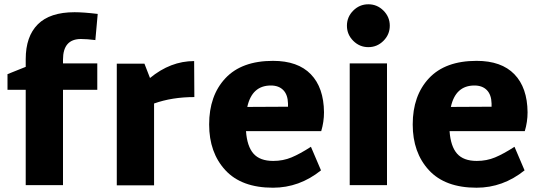

<svg xmlns="http://www.w3.org/2000/svg" viewBox="-20 -864 2522 896"><path d="M274 -586V-568H434V-445H274V0H100V-445H15V-518L100 -552V-588Q100 -694 156.5 -750.5Q213 -807 328 -807Q370 -807 436 -799L425 -677Q385 -682 358 -682Q274 -682 274 -586Z M886 -579 887 -411Q783 -411 699 -381V1H525V-567H654L680 -500Q776 -579 886 -579Z M1128 -252Q1133 -181 1163 -147Q1193 -113 1255 -113Q1301 -113 1340.5 -129.5Q1380 -146 1431 -179L1478 -69Q1377 12 1254 12Q1107 12 1031.5 -70Q956 -152 956 -283Q956 -418 1032 -499Q1108 -580 1254 -580Q1370 -580 1430.5 -517.5Q1491 -455 1492 -340Q1492 -295 1479 -252ZM1134 -365 1324 -366V-381Q1323 -422 1302 -443.5Q1281 -465 1244 -465Q1156 -465 1134 -365Z M1769.5 -673.5Q1740 -644 1699 -644Q1658 -644 1628.5 -673.5Q1599 -703 1599 -744Q1599 -785 1628.5 -814.5Q1658 -844 1699 -844Q1740 -844 1769.5 -814.5Q1799 -785 1799 -744Q1799 -703 1769.5 -673.5ZM1612 0V-568H1786V0Z M2078 -252Q2083 -181 2113 -147Q2143 -113 2205 -113Q2251 -113 2290.5 -129.5Q2330 -146 2381 -179L2428 -69Q2327 12 2204 12Q2057 12 1981.5 -70Q1906 -152 1906 -283Q1906 -418 1982 -499Q2058 -580 2204 -580Q2320 -580 2380.5 -517.5Q2441 -455 2442 -340Q2442 -295 2429 -252ZM2084 -365 2274 -366V-381Q2273 -422 2252 -443.5Q2231 -465 2194 -465Q2106 -465 2084 -365Z"/></svg>

Font: Martel Sans Heavy
Style: Regular
Weight: 900
Designer: Dan Reynolds and Mathieu Réguer
Foundry: Dan Reynolds and Mathieu Réguer
Version: Version 1.001;PS 001.001;hotconv 1.0.70;makeotf.lib2.5.58329